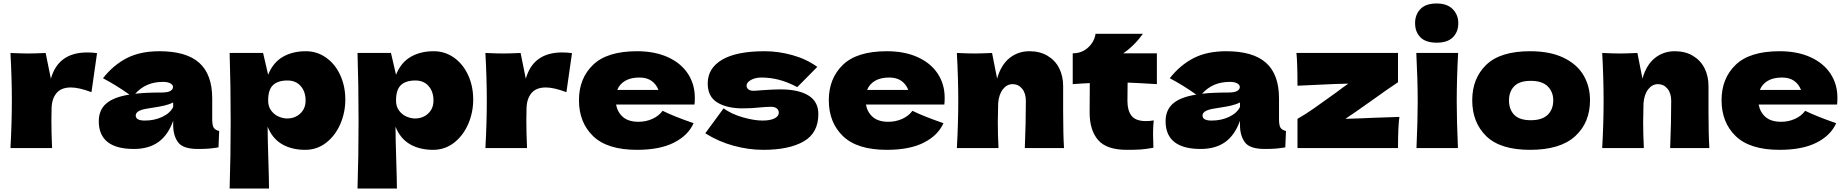

<svg xmlns="http://www.w3.org/2000/svg" viewBox="-20 -850 10596 1102"><path d="M272 -398Q314 -549 481 -549Q510 -549 537 -545L505 -321Q433 -348 387 -348Q330 -348 303 -314Q276 -280 276 -223V-224L275 -158Q275 -87 279 0H40Q48 -144 48 -272Q48 -400 40 -546Q106 -543 141 -543Q178 -543 242 -546Z M1198 -166Q1198 -132 1206 -118Q1214 -104 1238 -98L1234 -4Q1202 1 1178.5 3Q1155 5 1116 5Q1030 5 1002 -33.5Q974 -72 974 -132V-157Q945 -75 889.5 -35Q834 5 748 5Q648 5 597.5 -35Q547 -75 547 -154Q547 -219 590 -256Q633 -293 723 -307Q647 -361 571 -401Q631 -477 708 -516.5Q785 -556 895 -556Q1049 -556 1123.5 -489.5Q1198 -423 1198 -285ZM756 -312Q816 -319 906 -319Q943 -319 958 -328Q973 -337 973 -351Q973 -363 958 -371.5Q943 -380 916 -380Q865 -380 826 -363Q787 -346 756 -312ZM974 -236V-262Q950 -250 921 -243.5Q892 -237 851 -231L815 -225Q759 -214 759 -187Q759 -158 811 -158Q867 -158 912 -179.5Q957 -201 974 -236Z M1962 -279Q1962 -204 1933 -137.5Q1904 -71 1851.5 -30.5Q1799 10 1732 10Q1654 10 1598.5 -22.5Q1543 -55 1516 -123Q1516 -66 1520 60Q1524 182 1524 232H1298Q1304 46 1304 -157Q1304 -360 1298 -546H1490L1519 -421Q1547 -491 1603 -523.5Q1659 -556 1735 -556Q1800 -556 1852 -519Q1904 -482 1933 -418.5Q1962 -355 1962 -279ZM1734 -273Q1734 -324 1706 -356Q1678 -388 1630 -388Q1575 -388 1547 -361.5Q1519 -335 1519 -273Q1519 -238 1537 -214.5Q1555 -191 1580 -180.5Q1605 -170 1628 -170Q1673 -170 1703.5 -198.5Q1734 -227 1734 -273Z M2696 -279Q2696 -204 2667 -137.5Q2638 -71 2585.5 -30.5Q2533 10 2466 10Q2388 10 2332.5 -22.5Q2277 -55 2250 -123Q2250 -66 2254 60Q2258 182 2258 232H2032Q2038 46 2038 -157Q2038 -360 2032 -546H2224L2253 -421Q2281 -491 2337 -523.5Q2393 -556 2469 -556Q2534 -556 2586 -519Q2638 -482 2667 -418.5Q2696 -355 2696 -279ZM2468 -273Q2468 -324 2440 -356Q2412 -388 2364 -388Q2309 -388 2281 -361.5Q2253 -335 2253 -273Q2253 -238 2271 -214.5Q2289 -191 2314 -180.5Q2339 -170 2362 -170Q2407 -170 2437.5 -198.5Q2468 -227 2468 -273Z M2998 -398Q3040 -549 3207 -549Q3236 -549 3263 -545L3231 -321Q3159 -348 3113 -348Q3056 -348 3029 -314Q3002 -280 3002 -223V-224L3001 -158Q3001 -87 3005 0H2766Q2774 -144 2774 -272Q2774 -400 2766 -546Q2832 -543 2867 -543Q2904 -543 2968 -546Z M3842 -250H3516Q3524 -206 3555.5 -178.5Q3587 -151 3645 -151Q3687 -151 3724 -167.5Q3761 -184 3783 -214Q3850 -181 3961 -143Q3930 -73 3848.5 -31.5Q3767 10 3636 10Q3466 10 3384.5 -68.5Q3303 -147 3303 -275Q3303 -400 3384 -478Q3465 -556 3636 -556Q3738 -556 3813 -522Q3888 -488 3928 -427.5Q3968 -367 3968 -289Q3968 -263 3966 -250ZM3523 -334H3759Q3747 -366 3720 -385.5Q3693 -405 3650 -405Q3600 -405 3568 -386Q3536 -367 3523 -334Z M4028 -85 4133 -228Q4179 -195 4244 -176.5Q4309 -158 4356 -158Q4401 -158 4425.5 -170.5Q4450 -183 4450 -203Q4450 -219 4438 -228Q4426 -237 4405 -237Q4392 -237 4375.5 -236Q4359 -235 4349 -234Q4297 -228 4242 -228Q4153 -228 4097.5 -261.5Q4042 -295 4042 -371Q4042 -459 4125 -507.5Q4208 -556 4369 -556Q4448 -556 4528.5 -533.5Q4609 -511 4671 -466L4556 -350Q4499 -380 4449.5 -392.5Q4400 -405 4350 -405Q4315 -405 4290 -391Q4265 -377 4265 -359Q4265 -345 4275.5 -337Q4286 -329 4303 -329Q4320 -329 4350 -332Q4423 -337 4459 -337Q4563 -337 4620 -302Q4677 -267 4677 -195Q4677 -87 4593 -38.5Q4509 10 4361 10Q4277 10 4190.5 -13.5Q4104 -37 4028 -85Z M5276 -250H4950Q4958 -206 4989.5 -178.5Q5021 -151 5079 -151Q5121 -151 5158 -167.5Q5195 -184 5217 -214Q5284 -181 5395 -143Q5364 -73 5282.5 -31.5Q5201 10 5070 10Q4900 10 4818.5 -68.5Q4737 -147 4737 -275Q4737 -400 4818 -478Q4899 -556 5070 -556Q5172 -556 5247 -522Q5322 -488 5362 -427.5Q5402 -367 5402 -289Q5402 -263 5400 -250ZM4957 -334H5193Q5181 -366 5154 -385.5Q5127 -405 5084 -405Q5034 -405 5002 -386Q4970 -367 4957 -334Z M5862 0Q5868 -147 5868 -271Q5868 -315 5846.5 -341Q5825 -367 5792 -367Q5759 -367 5736 -337.5Q5713 -308 5709 -257Q5707 -181 5707 -149Q5707 -81 5711 0H5472Q5480 -144 5480 -272Q5480 -400 5472 -546Q5538 -543 5573 -543Q5610 -543 5674 -546L5703 -399Q5726 -479 5775 -517.5Q5824 -556 5889 -556Q5949 -556 5993 -529.5Q6037 -503 6059.5 -458Q6082 -413 6082 -357V-213Q6082 -80 6087 0Z M6620 -367Q6528 -373 6452 -376L6451 -270Q6451 -216 6474.5 -185.5Q6498 -155 6558 -155Q6581 -155 6602 -159Q6598 -122 6598 -84Q6598 -66 6600 -2Q6556 6 6526 8Q6496 10 6448 10Q6331 10 6282.5 -46.5Q6234 -103 6234 -204L6235 -373Q6188 -371 6137 -367V-544Q6189 -544 6225 -577Q6261 -610 6268 -656H6540Q6489 -586 6427 -544H6620Z M7321 -166Q7321 -132 7329 -118Q7337 -104 7361 -98L7357 -4Q7325 1 7301.5 3Q7278 5 7239 5Q7153 5 7125 -33.5Q7097 -72 7097 -132V-157Q7068 -75 7012.5 -35Q6957 5 6871 5Q6771 5 6720.5 -35Q6670 -75 6670 -154Q6670 -219 6713 -256Q6756 -293 6846 -307Q6770 -361 6694 -401Q6754 -477 6831 -516.5Q6908 -556 7018 -556Q7172 -556 7246.5 -489.5Q7321 -423 7321 -285ZM6879 -312Q6939 -319 7029 -319Q7066 -319 7081 -328Q7096 -337 7096 -351Q7096 -363 7081 -371.5Q7066 -380 7039 -380Q6988 -380 6949 -363Q6910 -346 6879 -312ZM7097 -236V-262Q7073 -250 7044 -243.5Q7015 -237 6974 -231L6938 -225Q6882 -214 6882 -187Q6882 -158 6934 -158Q6990 -158 7035 -179.5Q7080 -201 7097 -236Z M7865 -174Q7965 -178 8012 -179Q8004 -126 8004 0H7427V-168Q7470 -192 7520 -227Q7570 -262 7649 -319Q7691 -351 7719 -370Q7651 -369 7535 -363Q7456 -359 7427 -358Q7427 -490 7421 -546H8004V-378Q7942 -337 7859 -277Q7738 -191 7702 -168Q7784 -170 7865 -174Z M8102 -717Q8102 -766 8132.5 -798Q8163 -830 8226 -830Q8286 -830 8318 -797.5Q8350 -765 8350 -717Q8350 -667 8319 -636Q8288 -605 8226 -605Q8163 -605 8132.5 -636Q8102 -667 8102 -717ZM8110 0Q8117 -161 8117 -266Q8117 -391 8109 -546H8349Q8341 -397 8341 -266Q8341 -156 8348 0Z M8430 -275Q8430 -400 8510.5 -478Q8591 -556 8762 -556Q8877 -556 8954.5 -518.5Q9032 -481 9069 -417.5Q9106 -354 9106 -275Q9106 -146 9020.5 -68Q8935 10 8762 10Q8591 10 8510.5 -68.5Q8430 -147 8430 -275ZM8895 -274Q8895 -323 8863 -354.5Q8831 -386 8766 -386Q8701 -386 8671 -355Q8641 -324 8641 -274Q8641 -222 8671 -191Q8701 -160 8766 -160Q8831 -160 8863 -191Q8895 -222 8895 -274Z M9566 0Q9572 -147 9572 -271Q9572 -315 9550.5 -341Q9529 -367 9496 -367Q9463 -367 9440 -337.5Q9417 -308 9413 -257Q9411 -181 9411 -149Q9411 -81 9415 0H9176Q9184 -144 9184 -272Q9184 -400 9176 -546Q9242 -543 9277 -543Q9314 -543 9378 -546L9407 -399Q9430 -479 9479 -517.5Q9528 -556 9593 -556Q9653 -556 9697 -529.5Q9741 -503 9763.5 -458Q9786 -413 9786 -357V-213Q9786 -80 9791 0Z M10400 -250H10074Q10082 -206 10113.5 -178.5Q10145 -151 10203 -151Q10245 -151 10282 -167.5Q10319 -184 10341 -214Q10408 -181 10519 -143Q10488 -73 10406.5 -31.5Q10325 10 10194 10Q10024 10 9942.5 -68.5Q9861 -147 9861 -275Q9861 -400 9942 -478Q10023 -556 10194 -556Q10296 -556 10371 -522Q10446 -488 10486 -427.5Q10526 -367 10526 -289Q10526 -263 10524 -250ZM10081 -334H10317Q10305 -366 10278 -385.5Q10251 -405 10208 -405Q10158 -405 10126 -386Q10094 -367 10081 -334Z"/></svg>

Font: Mantou Sans
Style: Regular
Weight: 400
Designer: Mant0u / artakana
Foundry: Mant0u / artakana
Version: Version 1.001;October 22, 2023;FontCreator 14.0.0.2901 64-bi